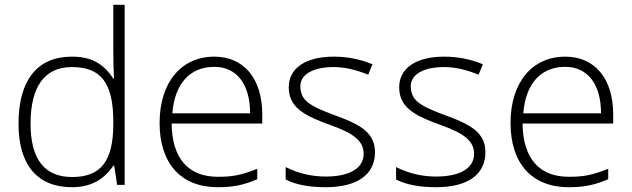

<svg xmlns="http://www.w3.org/2000/svg" viewBox="-20 -780 2665 810"><path d="M283.2 -541C136.7 -541 58.1 -441.4 58.1 -257.8C58.1 -83.5 137.7 9.8 284.2 9.8C359.9 9.8 417.5 -20.5 458 -81.1H461.9L474.1 0H505.9V-759.8H458V-568.8C458 -529.3 459 -489.3 460.9 -448.2H458C413.6 -516.1 359.9 -541 283.2 -541ZM283.2 -497.1C406.2 -497.1 458 -430.2 458 -266.1V-257.8C458 -97.7 403.8 -33.2 284.2 -33.2C167.5 -33.2 108.9 -108.4 108.9 -258.8C108.9 -413.6 167.5 -497.1 283.2 -497.1Z M898.4 9.8C959.5 9.8 1005.4 2 1065.4 -23.9V-67.9C995.1 -40 959 -34.2 898.4 -34.2C773.9 -34.2 705.6 -112.8 704.1 -258.8H1086.4V-297.9C1086.4 -447.8 1009.3 -541 884.3 -541C743.2 -541 653.3 -430.7 653.3 -261.2C653.3 -89.8 744.1 9.8 898.4 9.8ZM884.3 -498C978.5 -498 1035.2 -424.8 1035.2 -301.8H707C717.3 -428.7 782.2 -498 884.3 -498Z M1562 -138.2C1562 -162.1 1556.6 -182.6 1545.9 -200.2C1523.9 -235.4 1487.8 -259.3 1392.1 -293.9C1335 -314.5 1296.4 -333 1276.9 -349.6C1256.8 -366.2 1247.1 -388.2 1247.1 -416C1247.1 -466.8 1301.8 -497.1 1388.2 -497.1C1432.6 -497.1 1481 -486.3 1533.2 -464.8L1551.3 -508.8C1500 -530.3 1445.3 -541 1388.2 -541C1268.6 -541 1198.2 -491.7 1198.2 -412.1C1198.2 -361.8 1220.2 -329.1 1263.2 -301.8C1284.7 -287.6 1321.8 -271 1375 -252C1474.1 -216.8 1514.2 -184.1 1514.2 -130.9C1514.2 -72.8 1459 -35.2 1354 -35.2C1294.9 -35.2 1238.3 -48.3 1185.1 -75.2V-22.9C1226.6 -1 1283.2 9.8 1354 9.8C1486.8 9.8 1562 -43 1562 -138.2Z M2027.8 -138.2C2027.8 -162.1 2022.5 -182.6 2011.7 -200.2C1989.7 -235.4 1953.6 -259.3 1857.9 -293.9C1800.8 -314.5 1762.2 -333 1742.7 -349.6C1722.7 -366.2 1712.9 -388.2 1712.9 -416C1712.9 -466.8 1767.6 -497.1 1854 -497.1C1898.4 -497.1 1946.8 -486.3 1999 -464.8L2017.1 -508.8C1965.8 -530.3 1911.1 -541 1854 -541C1734.4 -541 1664.1 -491.7 1664.1 -412.1C1664.1 -361.8 1686 -329.1 1729 -301.8C1750.5 -287.6 1787.6 -271 1840.8 -252C1939.9 -216.8 1980 -184.1 1980 -130.9C1980 -72.8 1924.8 -35.2 1819.8 -35.2C1760.7 -35.2 1704.1 -48.3 1650.9 -75.2V-22.9C1692.4 -1 1749 9.8 1819.8 9.8C1952.6 9.8 2027.8 -43 2027.8 -138.2Z M2378.9 9.8C2439.9 9.8 2485.8 2 2545.9 -23.9V-67.9C2475.6 -40 2439.5 -34.2 2378.9 -34.2C2254.4 -34.2 2186 -112.8 2184.6 -258.8H2566.9V-297.9C2566.9 -447.8 2489.7 -541 2364.7 -541C2223.6 -541 2133.8 -430.7 2133.8 -261.2C2133.8 -89.8 2224.6 9.8 2378.9 9.8ZM2364.7 -498C2459 -498 2515.6 -424.8 2515.6 -301.8H2187.5C2197.8 -428.7 2262.7 -498 2364.7 -498Z"/></svg>

Font: Open Sans 300
Style: Regular
Weight: 300
Foundry: Ascender Corporation
Version: Version 1.100;PS 001.100;hotconv 1.0.88;makeotf.lib2.5.64775